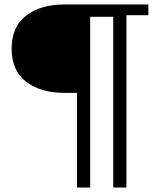

<svg xmlns="http://www.w3.org/2000/svg" viewBox="-20 -702 703 858"><path d="M545 136H486V-682H643V-634H545ZM268 -287Q162 -287 97 -336.5Q32 -386 32 -485Q32 -583 97 -632.5Q162 -682 268 -682H486V-627H383V-287ZM383 136H324V-673H383Z"/></svg>

Font: Montagu Slab
Style: Regular
Weight: 400
Version: Version 1.000